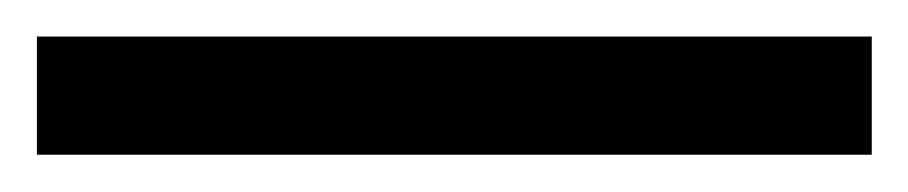

<svg xmlns="http://www.w3.org/2000/svg" viewBox="-22 70 492 104"><path d="M450.2 153.8H-2V89.8H450.2Z"/></svg>

Font: f0_46894 
Style: Regular
Weight: 400
Foundry: Ascender Corporation
Version: Version 1.10